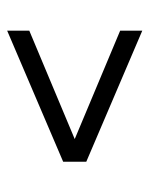

<svg xmlns="http://www.w3.org/2000/svg" viewBox="43 -662 437 564"><g transform="rotate(90 262.0 -379.5)"><path d="M69.5 -181.5V-246.5L388 -380L69.5 -513.5V-578.5L454.5 -414V-346Z"/></g></svg>

Font: Encode Sans Semi Condensed
Style: Regular
Weight: 400
Width: 4
Designer: Multiple Designers
Foundry: Impallari Type
Version: Version 3.000; ttfautohint (v1.8.3) -l 8 -r 50 -G 200 -x 14 